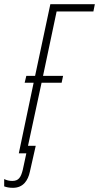

<svg xmlns="http://www.w3.org/2000/svg" viewBox="-88 -734 474 919"><path d="M2 0H38L21 79C12 115 1 132 -29 132C-44 132 -56 129 -68 123V158C-57 162 -45 165 -26 165C23 165 46 130 55 88L83 -36H46L111 -338H207L214 -371H118L183 -679H359L366 -714H153L80 -371H38L30 -338H73Z"/></svg>

Font: Noto Sans ExtraCondensed ExtraLight
Style: Italic
Weight: 200
Width: 2
Italic angle: -12°
Designer: Monotype Design Team
Foundry: Monotype Imaging Inc.
Version: Version 2.013